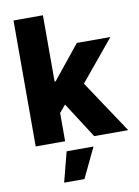

<svg xmlns="http://www.w3.org/2000/svg" viewBox="-102 -795 792 1092"><g transform="rotate(-10 294.0 -249.0)"><path d="M207 -142.6V-345.2H230.5L386.7 -539.1H580.6L352.1 -262.7H307.6ZM54.2 0V-727.5H224.1V0ZM392.1 0 247.6 -224.6 358.9 -345.2 588.4 0ZM177.7 231 222.7 57.6H377.9L294.9 231Z"/></g></svg>

Font: Inter 18pt ExtraBold
Style: Regular
Weight: 800
Designer: Rasmus Andersson
Foundry: rsms
Version: Version 4.001;git-66647c0bb